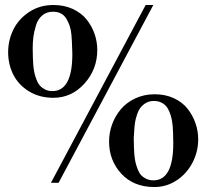

<svg xmlns="http://www.w3.org/2000/svg" viewBox="-20 -734 827 771"><path d="M12.7 -524.4Q12.7 -571.8 33.2 -614.3Q53.7 -656.7 96.2 -685.3Q138.7 -713.9 194.8 -713.9Q237.8 -713.9 272.2 -698Q306.6 -682.1 327.6 -656Q348.6 -629.9 359.6 -598.4Q370.6 -566.9 370.6 -533.2Q370.6 -455.6 319.1 -398.4Q267.6 -341.3 194.3 -341.3Q138.7 -341.3 96.4 -367.2Q54.2 -393.1 33.4 -434.3Q12.7 -475.6 12.7 -524.4ZM111.3 -540.5Q111.8 -494.1 113.5 -474.6Q115.2 -455.1 118.2 -441.7Q121.1 -428.2 127 -413.3Q132.8 -398.4 141.1 -389.4Q149.4 -380.4 161.9 -374.3Q174.3 -368.2 190.4 -368.2Q270.5 -368.2 270.5 -517.6Q269 -572.8 266.8 -594.7Q264.6 -616.7 259.5 -631.1Q254.4 -645.5 246.1 -659.4Q237.8 -673.3 224.1 -680.2Q210.4 -687 192.4 -687Q167 -687 149.4 -671.9Q131.8 -656.7 124.3 -631.6Q116.7 -606.4 114 -585.2Q111.3 -564 111.3 -540.5ZM184.6 0 564.9 -713.9H595.7L215.3 0ZM418 -165.5Q418 -201.2 430.2 -234.6Q442.4 -268.1 465.1 -295.2Q487.8 -322.3 523.2 -338.9Q558.6 -355.5 601.1 -355.5Q644 -355.5 678.2 -339.6Q712.4 -323.7 733.2 -297.4Q753.9 -271 764.9 -239.5Q775.9 -208 775.9 -174.8Q775.9 -124.5 752.7 -80.3Q729.5 -36.1 689 -9.5Q648.4 17.1 600.1 17.1Q516.6 17.1 467.3 -36.4Q418 -89.8 418 -165.5ZM517.1 -181.6Q517.6 -135.7 519.3 -116Q521 -96.2 523.9 -83Q526.9 -69.8 532.7 -54.7Q538.6 -39.6 546.6 -30.8Q554.7 -22 567.4 -15.9Q580.1 -9.8 596.2 -9.8Q675.8 -9.8 675.8 -158.7Q675.3 -206.1 673.6 -225.3Q671.9 -244.6 668.9 -257.8Q666 -271 660.2 -285.4Q654.3 -299.8 646.2 -308.6Q638.2 -317.4 626 -323Q613.8 -328.6 598.1 -328.6Q577.1 -328.6 561.5 -317.9Q545.9 -307.1 537.8 -291.7Q529.8 -276.4 524.7 -254.6Q519.5 -232.9 517.1 -181.6Z"/></svg>

Font: Vidaloka 
Style: Regular
Weight: 400
Designer: Cyreal (www.cyreal.org)
Foundry: Cyreal (www.cyreal.org)
Version: Version 1.011